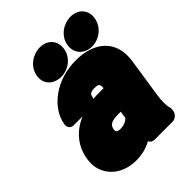

<svg xmlns="http://www.w3.org/2000/svg" viewBox="-229 -886 1054 1054"><g transform="rotate(-45 298.0 -359.0)"><path d="M276 -358C278 -362 280 -366 281 -370C283 -386 291 -396 323 -396C355 -396 360 -388 358 -360H333C314 -360 294 -360 276 -358ZM359 -576C283 -576 216 -555 163 -517C120 -487 76 -438 65 -370C63 -354 73 -332 96 -332H167C92 -301 33 -240 19 -148C15 -119 16 -93 24 -69C47 0 112 48 206 48C251 48 290 37 324 18C328 29 340 38 354 38H497C513 38 536 23 540 0L541 -8C542 -13 542 -19 541 -24C533 -50 533 -82 540 -128L574 -352C597 -500 498 -576 359 -576ZM237 -159C241 -188 258 -202 313 -202H333L327 -160C315 -147 293 -136 265 -136C241 -136 235 -147 237 -159ZM238 -568C292 -568 348 -606 357 -667C366 -727 324 -766 269 -766C215 -766 157 -729 147 -667C137 -604 184 -568 238 -568ZM476 -566C531 -566 586 -607 595 -667C604 -727 562 -766 507 -766C453 -766 395 -729 385 -667C376 -606 420 -566 476 -566Z"/></g></svg>

Font: Asimov Print
Style: EIt
Weight: 500
Designer: Google
Version: Version 2.000980; 2014